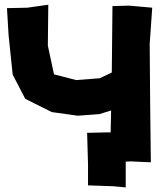

<svg xmlns="http://www.w3.org/2000/svg" viewBox="-20 -694 695 821"><path d="M460.9 -668 458 -383.8 406.2 -359.4 305.7 -351.6 210.9 -376 184.6 -499 186.5 -673.8 96.7 -661.1 9.8 -659.2 16.6 -544.9 34.2 -375 87.9 -271.5 201.2 -214.8 312.5 -199.2 405.3 -206.1 455.1 -221.7 453.1 -127.9H435.5L352.5 -126L356.4 7.8V40V98.6L465.8 102.5L517.6 107.4V38.1V-2.9L538.1 -3.9L625 0L622.1 -251L620.1 -505.9L630.9 -661.1L532.2 -669.9Z"/></svg>

Font: MaokenAssortedSans-Lite
Style: Lite
Weight: 400
Version: Version 1.400